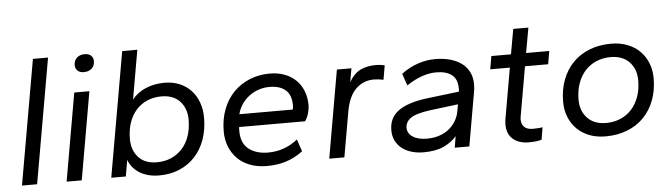

<svg xmlns="http://www.w3.org/2000/svg" viewBox="-45 -842 3581 1024"><g transform="rotate(-5 1746.0 -329.5)"><path d="M37 0 154 -668H235L118 0Z M276 0 358 -470H439L357 0ZM419 -574Q397 -574 385 -585.5Q373 -597 373 -615Q373 -640 389 -654.5Q405 -669 431 -669Q453 -669 465 -657.5Q477 -646 477 -628Q477 -603 461 -588.5Q445 -574 419 -574Z M772 10Q711 10 668.5 -15.5Q626 -41 608 -87L593 0H515L632 -668H713L667 -405Q695 -441 740.5 -460.5Q786 -480 842 -480Q887 -480 923 -464.5Q959 -449 984 -422Q1009 -395 1022.5 -357.5Q1036 -320 1036 -277Q1036 -212 1017 -159Q998 -106 963 -68.5Q928 -31 879.5 -10.5Q831 10 772 10ZM765 -61Q807 -61 841.5 -76Q876 -91 901 -118.5Q926 -146 939.5 -185Q953 -224 953 -273Q953 -333 918 -371Q883 -409 819 -409Q777 -409 742.5 -394Q708 -379 683.5 -351.5Q659 -324 645.5 -285Q632 -246 632 -197Q632 -137 666.5 -99Q701 -61 765 -61Z M1348 10Q1297 10 1257 -5.5Q1217 -21 1190 -48.5Q1163 -76 1148.5 -113Q1134 -150 1134 -193Q1134 -260 1155 -313.5Q1176 -367 1213 -404Q1250 -441 1299.5 -460.5Q1349 -480 1405 -480Q1449 -480 1484.5 -466.5Q1520 -453 1545 -428.5Q1570 -404 1583.5 -369.5Q1597 -335 1597 -293Q1597 -276 1590.5 -252Q1584 -228 1571 -210H1218Q1217 -205 1217 -199.5Q1217 -194 1217 -189Q1217 -123 1257 -92Q1297 -61 1360 -61Q1449 -61 1519 -117L1541 -52Q1500 -21 1453 -5.5Q1406 10 1348 10ZM1397 -409Q1368 -409 1340.5 -400Q1313 -391 1290 -374Q1267 -357 1250 -333Q1233 -309 1225 -278H1511Q1514 -287 1514 -300Q1514 -356 1483.5 -382.5Q1453 -409 1397 -409Z M1682 0 1764 -470H1842L1829 -397Q1856 -443 1891.5 -459.5Q1927 -476 1974 -476Q1985 -476 1997.5 -474.5Q2010 -473 2020 -470L2007 -394Q1981 -400 1955 -400Q1899 -400 1859 -361Q1819 -322 1805 -240L1763 0Z M2187 10Q2152 10 2122 1Q2092 -8 2070.5 -25Q2049 -42 2037 -66.5Q2025 -91 2025 -122Q2025 -189 2075.5 -225.5Q2126 -262 2228 -275L2402 -296Q2403 -301 2403 -305Q2403 -309 2403 -314Q2403 -363 2373.5 -386Q2344 -409 2290 -409Q2215 -409 2131 -353L2109 -417Q2152 -449 2198 -464.5Q2244 -480 2291 -480Q2333 -480 2368.5 -470.5Q2404 -461 2430.5 -442Q2457 -423 2471.5 -394.5Q2486 -366 2486 -327Q2486 -317 2485 -306Q2484 -295 2482 -286L2432 0H2354L2364 -61Q2337 -29 2294 -9.5Q2251 10 2187 10ZM2211 -61Q2248 -61 2278.5 -71.5Q2309 -82 2330.5 -100Q2352 -118 2365.5 -141Q2379 -164 2384 -189L2391 -229L2238 -210Q2164 -200 2135.5 -179.5Q2107 -159 2107 -128Q2107 -98 2135 -79.5Q2163 -61 2211 -61Z M2751 6Q2698 6 2666 -21Q2634 -48 2634 -100Q2634 -115 2637 -132L2684 -400H2579L2591 -470H2696L2720 -604H2801L2777 -470H2901L2889 -400H2765L2719 -137Q2718 -132 2717.5 -128Q2717 -124 2717 -119Q2717 -94 2732 -79Q2747 -64 2778 -64Q2791 -64 2806 -65Q2821 -66 2830 -68L2819 -2Q2806 2 2788 4Q2770 6 2751 6Z M3162 10Q3112 10 3073 -5.5Q3034 -21 3007 -48.5Q2980 -76 2965.5 -113Q2951 -150 2951 -193Q2951 -259 2971.5 -312Q2992 -365 3029 -402.5Q3066 -440 3118 -460Q3170 -480 3232 -480Q3281 -480 3320.5 -464.5Q3360 -449 3387 -421.5Q3414 -394 3428.5 -357Q3443 -320 3443 -277Q3443 -211 3422.5 -158Q3402 -105 3365 -67.5Q3328 -30 3276 -10Q3224 10 3162 10ZM3170 -61Q3212 -61 3247 -76Q3282 -91 3307 -118.5Q3332 -146 3346 -185Q3360 -224 3360 -273Q3360 -333 3324 -371Q3288 -409 3224 -409Q3182 -409 3147 -394Q3112 -379 3087 -351.5Q3062 -324 3048 -285Q3034 -246 3034 -197Q3034 -137 3070 -99Q3106 -61 3170 -61Z"/></g></svg>

Font: Celebes
Style: Italic
Weight: 400
Italic angle: -10°
Designer: Anugrah Pasau
Foundry: Lafontype
Version: Version 1.000; ttfautohint (v1.8.4)